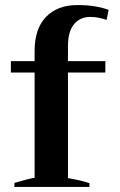

<svg xmlns="http://www.w3.org/2000/svg" viewBox="-20 -740 474 760"><path d="M249 -557V-498H397V-453H249V-35Q302 -26 334 -15V0H37V-16Q102 -35 117 -36V-453H23V-498H117V-538Q117 -627 162.5 -673.5Q208 -720 287 -720Q358 -720 410 -701L402 -661Q369 -673 337 -673Q297 -673 273 -644Q249 -615 249 -557Z"/></svg>

Font: Trirong SemiBold
Style: Regular
Weight: 600
Designer: Katatrad Team
Foundry: CadsonDemak
Version: Version 1.000